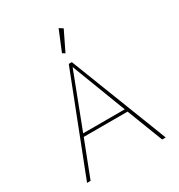

<svg xmlns="http://www.w3.org/2000/svg" viewBox="-244 -1251 1315 1412"><g transform="rotate(-30 413.0 -545.0)"><path d="M79 0 400 -825H426L747 0H717L599 -305H227L109 0ZM236.5 -330H589.5L413 -791ZM418 -904.5 396 -918 467 -1090.5 498.5 -1070Z"/></g></svg>

Font: Spartan Thin Thin
Style: Regular
Weight: 250
Version: Version 1.004